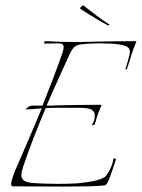

<svg xmlns="http://www.w3.org/2000/svg" viewBox="-20 -686 524 709"><path d="M213 3Q157 3 104 2.5Q51 2 28 2Q21 2 21 -6Q21 -14 27.5 -34Q34 -54 52 -93Q72 -140 93 -188.5Q114 -237 134 -286Q119 -285 104.5 -283.5Q90 -282 76 -282H75Q75 -284 83 -290Q91 -296 99 -296H137Q157 -346 176 -396Q195 -446 212 -495Q215 -506 215 -512Q215 -521 209 -523.5Q203 -526 192 -526Q181 -526 168 -525.5Q155 -525 145 -525Q143 -525 143 -527Q143 -534 149 -534Q164 -533 192.5 -532Q221 -531 239 -531Q260 -531 280 -531Q300 -531 321 -532Q362 -533 401 -533.5Q440 -534 480 -534Q485 -534 483 -530.5Q481 -527 481 -526Q471 -503 464 -479Q457 -455 449 -432Q448 -429 443 -429Q443 -429 446.5 -441Q450 -453 454 -467.5Q458 -482 459 -489Q463 -509 442.5 -516.5Q422 -524 381 -525Q373 -525 364.5 -525.5Q356 -526 347 -526Q330 -526 312.5 -525Q295 -524 279 -522Q261 -520 253 -511Q245 -502 239 -490Q226 -461 202 -408.5Q178 -356 152 -296Q162 -296 172 -296Q182 -296 192 -297Q232 -298 271.5 -298.5Q311 -299 351 -299Q356 -299 354 -295.5Q352 -292 352 -291Q342 -268 338 -253.5Q334 -239 330 -227Q329 -225 324 -224Q319 -223 320 -225Q323 -230 326.5 -238.5Q330 -247 330 -260Q330 -274 318 -281Q306 -288 271 -288H210Q194 -288 179 -288Q164 -288 149 -287Q124 -229 102 -171.5Q80 -114 66 -72Q63 -62 61 -54Q59 -46 59 -39Q59 -26 69 -19Q79 -12 104 -10Q117 -9 141.5 -8Q166 -7 194 -7Q213 -7 231.5 -7.5Q250 -8 266 -9Q298 -12 325.5 -17.5Q353 -23 368 -33Q372 -36 383.5 -55.5Q395 -75 399 -100Q400 -102 404.5 -101Q409 -100 408 -97Q403 -81 395.5 -59Q388 -37 381 -20Q374 -3 368 -2Q351 1 307.5 2Q264 3 213 3ZM377 -593Q367 -598 348 -609Q329 -620 309.5 -632.5Q290 -645 277 -653Q277 -653 276.5 -653.5Q276 -654 276 -655Q276 -658 280.5 -662Q285 -666 288 -666Q306 -652 334.5 -630Q363 -608 382 -597Q384 -596 383 -593.5Q382 -591 377 -593Z"/></svg>

Font: Explora
Style: Regular
Weight: 400
Designer: Robert E. Leuschke
Foundry: Robert E. Leuschke
Version: Version 1.010